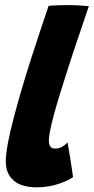

<svg xmlns="http://www.w3.org/2000/svg" viewBox="-20 -738 380 778"><path d="M276 -20.5Q257 -6.5 217 7.2Q177 21 128.5 21Q67 21 35.2 -6.5Q3.5 -34 3.5 -83.5Q3.5 -112.5 12.2 -159Q21 -205.5 36 -262.2Q51 -319 69.2 -381Q87.5 -443 107.2 -504Q127 -565 145 -619.2Q163 -673.5 177 -714.5Q217.5 -717.5 251.5 -717.5Q273 -717.5 293.8 -716.5Q314.5 -715.5 340 -713Q316.5 -643 295 -580Q273.5 -517 255.8 -461.5Q238 -406 223.5 -359.2Q209 -312.5 199 -275.2Q189 -238 183.5 -211.2Q178 -184.5 178 -169Q178 -153.5 183.5 -144.8Q189 -136 202.5 -136Q219 -136 231 -142.8Q243 -149.5 253.5 -160.5Q255 -153.5 258.5 -133.5Q262 -113.5 265.8 -89Q269.5 -64.5 272.5 -45Q275.5 -25.5 276 -20.5Z"/></svg>

Font: Grandstander Thin ExtraBold
Style: Italic
Weight: 800
Italic angle: -15°
Version: Version 1.200